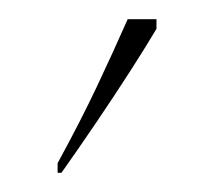

<svg xmlns="http://www.w3.org/2000/svg" viewBox="-20 -786 223 200"><path d="M40 -616Q64 -660 81 -696Q98 -732 113 -766H143V-756Q133 -739 116 -712.5Q99 -686 80 -658Q61 -630 44 -606H40Z"/></svg>

Font: Noto Serif Display ExtraCondensed Thin
Style: Regular
Weight: 100
Width: 2
Designer: Monotype Design Team
Foundry: Monotype Imaging Inc.
Version: Version 2.009